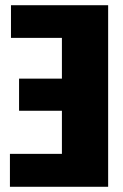

<svg xmlns="http://www.w3.org/2000/svg" viewBox="-20 -715 471 735"><path d="M394 -695V0H18V-126H217V-291H53V-414H217V-570H22V-695Z"/></svg>

Font: Fira Sans Compressed ExtraBold
Style: Regular
Weight: 800
Width: 1
Designer: bBox Type GmbH & Carrois Corporate GbR & Edenspiekermann AG
Foundry: bBox Type GmbH & Carrois Corporate GbR & Edenspiekermann AG
Version: Version 4.301